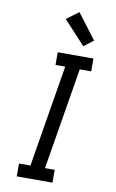

<svg xmlns="http://www.w3.org/2000/svg" viewBox="-105 -1036 660 1091"><g transform="rotate(10 225.0 -490.5)"><path d="M73 0V-74H139L236 -662H180V-735H386V-661H320L223 -74H279V0ZM317 -794 192 -929 262 -981 372 -836Z"/></g></svg>

Font: Zed Sans Extended
Style: Italic
Weight: 400
Width: 7
Italic angle: -9°
Designer: Belleve Invis
Foundry: Belleve Invis
Version: Version 1.0.0; ttfautohint (v1.8.4)